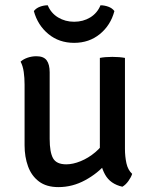

<svg xmlns="http://www.w3.org/2000/svg" viewBox="-20 -718 587 746"><path d="M465.5 -139.5Q465.5 -110 471.2 -83.8Q477 -57.5 493.5 -42.5Q489.5 -29.5 479 -14.8Q468.5 0 455.5 7.5Q408.5 -3 388.2 -39.8Q368 -76.5 368 -123V-493Q388 -497 416.5 -497Q444.5 -497 465.5 -493ZM75.5 -389.5Q75.5 -415.5 72.2 -438.5Q69 -461.5 60 -478.5Q70.5 -488 87 -493.8Q103.5 -499.5 121.5 -499.5Q149.5 -499.5 161.2 -483.8Q173 -468 173 -437V-178.5Q173 -126.5 186.2 -103Q199.5 -79.5 237.5 -79.5Q263.5 -79.5 293.5 -91.8Q323.5 -104 350.2 -126.5Q377 -149 393 -178.5V-83.5Q360 -44.5 310.8 -17.8Q261.5 9 207 9Q160.5 9 131.5 -12.8Q102.5 -34.5 89 -71.5Q75.5 -108.5 75.5 -153.5ZM424.5 -675Q410 -620 368.2 -585.8Q326.5 -551.5 268 -551.5Q209.5 -551.5 168 -585.8Q126.5 -620 111.5 -675Q120.5 -686.5 135.5 -692Q150.5 -697.5 165.5 -697.5Q178 -667 205.8 -650.2Q233.5 -633.5 268 -633.5Q303 -633.5 330.5 -650.2Q358 -667 370.5 -697.5Q385.5 -697.5 400.8 -692Q416 -686.5 424.5 -675Z"/></svg>

Font: Signika Negative Light
Style: Regular
Weight: 400
Version: Version 2.001